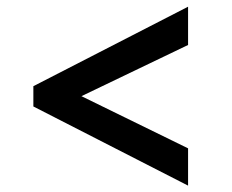

<svg xmlns="http://www.w3.org/2000/svg" viewBox="-20 -576 709 587"><path d="M555 -8.5 82 -250.5V-312.5L555 -555.5V-438.5L229 -282L555 -122.5Z"/></svg>

Font: Merriweather 20pt Black
Style: Regular
Weight: 900
Version: Version 2.100